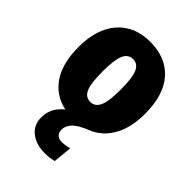

<svg xmlns="http://www.w3.org/2000/svg" viewBox="-233 -652 1001 1001"><g transform="rotate(45 268.0 -151.0)"><path d="M368 0Q308 24 286 48.5Q264 73 264 99Q264 122 276.5 133.5Q289 145 311 145Q333 145 365 137L355 241Q323 249 289 249Q225 249 184.5 217Q144 185 144 129Q144 59 204 12Q117 -7 69.5 -78Q22 -149 22 -267Q22 -401 87.5 -476Q153 -551 268 -551Q383 -551 448.5 -478.5Q514 -406 514 -266Q514 -165 476 -96.5Q438 -28 368 0ZM201 -267Q201 -179 216.5 -143.5Q232 -108 268 -108Q303 -108 319 -144Q335 -180 335 -266Q335 -353 319 -388.5Q303 -424 268 -424Q233 -424 217 -388Q201 -352 201 -267Z"/></g></svg>

Font: Fira Sans Condensed ExtraBold
Style: Regular
Weight: 800
Width: 3
Designer: Carrois Corporate & Edenspiekermann AG
Foundry: Carrois Corporate GbR & Edenspiekermann AG
Version: Version 4.203